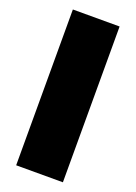

<svg xmlns="http://www.w3.org/2000/svg" viewBox="-142 -798 607 857"><g transform="rotate(20 161.0 -370.0)"><path d="M272 -740V0H50V-740Z"/></g></svg>

Font: Fz Poppins Black
Style: Regular
Weight: 900
Designer: Ninad Kale (Devanagari), Jonny Pinhorn (Latin)
Foundry: Indian Type Foundry
Version: Vit hóa bi Vntype.Com & FontZin.Com